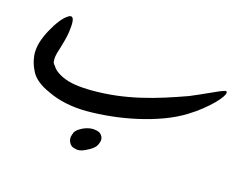

<svg xmlns="http://www.w3.org/2000/svg" viewBox="-64 -361 737 577"><g transform="rotate(15 305.0 -72.5)"><path d="M212.4 -0.5Q177.2 -0.5 146 -7.1Q114.7 -13.7 88.9 -26.4Q66.4 -36.1 51.3 -48.8Q36.1 -61.5 29.3 -77.1Q19.5 -96.7 17.1 -116.7Q16.1 -122.6 16.1 -129.4Q16.1 -144.5 21 -162.6Q27.3 -182.6 38.6 -203.4Q49.8 -224.1 61.8 -239.3Q73.7 -254.4 84.5 -260.7Q88.9 -263.7 92.3 -263.7Q96.7 -263.7 99.1 -258.8Q101.6 -253.9 101.6 -243.2Q101.6 -234.9 99.1 -215.6Q96.7 -196.3 80.6 -145.5Q77.6 -134.3 77.6 -126Q77.6 -124.5 77.9 -119.1Q78.1 -113.8 84.5 -106.9Q87.9 -100.6 95 -94.2Q102.1 -87.9 114.7 -81.5Q133.8 -71.8 158.7 -68.1Q183.6 -64.5 212.4 -64.5Q250.5 -64.5 286.6 -68.8Q322.8 -73.2 357.9 -81.3Q393.1 -89.4 427.7 -100.3Q462.4 -111.3 497.6 -124Q527.8 -136.7 548.3 -146.2Q568.8 -155.8 581.3 -160.9Q593.8 -166 599.1 -167H600.1Q604 -167 604 -162.6Q604 -157.7 597.2 -147.9Q590.3 -138.2 577.9 -125.7Q565.4 -113.3 548.1 -99.4Q530.8 -85.4 510.3 -72.8Q480 -53.7 442.9 -40Q405.8 -26.4 366.2 -17.6Q326.7 -8.8 287.1 -4.6Q247.6 -0.5 212.4 -0.5ZM240.7 112.3Q227.5 119.1 216.8 119.1Q211.9 119.1 202.4 116.2Q192.9 113.3 188 102.1Q185.5 96.7 185.5 90.8Q185.5 84 189.9 73.2Q194.3 62.5 215.3 52.7Q231 46.4 243.7 46.4Q249 46.4 259 48.8Q269 51.3 274.4 62Q276.4 66.4 276.4 71.3Q276.4 78.6 270.5 89.8Q264.6 101.1 240.7 112.3Z"/></g></svg>

Font: DimaLove
Style: regular
Weight: 400
Designer: R.Balvardi
Foundry: Dima Software Group
Version: Version 1.00;May 4, 2019;FontCreator 11.5.0.2427 64-bit